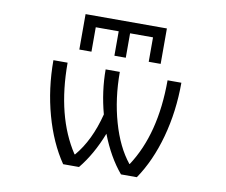

<svg xmlns="http://www.w3.org/2000/svg" viewBox="-83 -886 1167 990"><g transform="rotate(10 500.0 -391.0)"><path d="M350.6 -724.6V-596.7H287.1V-782.2H712.9V-596.7H650.4V-724.6H530.3V-596.7H470.7V-724.6ZM645.5 -60.5Q762.7 -238.3 762.7 -519.5H835Q835 -369.1 797.9 -233.9Q760.7 -98.6 693.4 0H610.4Q544.9 -77.1 500 -193.4Q456.1 -80.1 390.6 0H307.6Q240.2 -98.6 202.6 -234.4Q165 -370.1 165 -519.5H239.3Q239.3 -238.3 356.4 -60.5H359.4Q433.6 -147.5 469.7 -289.1Q438.5 -405.3 438.5 -519.5H512.7Q512.7 -379.9 547.4 -258.3Q582 -136.7 643.6 -60.5Z"/></g></svg>

Font: GenEi Gothic M SemiLight
Style: Regular
Weight: 350
Designer: o_tamon (Modified); [Source Han Sans]
Ryoko NISHIZUKA  (kana & ideographs); Paul D. Hunt (Latin, Greek & Cyrillic); Wenl
Version: Version 1.1a;Original Version 1.004